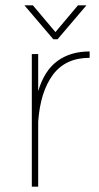

<svg xmlns="http://www.w3.org/2000/svg" viewBox="-20 -704 372 724"><path d="M181 -556 72 -684H104L189 -583L274 -684H306L197 -556ZM100 0V-500H124V-360Q147 -438 196.5 -474Q246 -510 318 -510V-486Q227 -486 179.5 -422Q132 -358 124 -245V0Z"/></svg>

Font: Haskoy Thin
Style: Regular
Weight: 100
Designer: Ertekin Erdin
Foundry: Ertekin Erdin
Version: Version 2.000; ttfautohint (v1.8.4.7-5d5b)